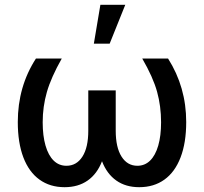

<svg xmlns="http://www.w3.org/2000/svg" viewBox="-20 -776 856 806"><path d="M159.2 -262.7Q159.2 -206.1 171.1 -164.8Q183.1 -123.5 205.3 -101.8Q227.5 -80.1 258.8 -80.1Q301.3 -80.1 325.9 -118.4Q350.6 -156.7 350.6 -227.5V-396.5H465.8V-227.5Q465.8 -157.2 490.2 -118.7Q514.6 -80.1 556.6 -80.1Q587.9 -80.1 610.1 -101.8Q632.3 -123.5 644.3 -164.8Q656.2 -206.1 656.2 -262.7Q656.2 -330.1 639.4 -390.9Q622.6 -451.7 577.1 -530.3H685.5Q761.7 -410.2 761.7 -263.7Q761.7 -176.8 738 -115.2Q714.4 -53.7 670.2 -22Q626 9.8 564.5 9.8Q507.8 9.8 468.3 -18.1Q428.7 -45.9 408.2 -99.1Q387.7 -45.9 347.9 -18.1Q308.1 9.8 251 9.8Q189.9 9.8 145.8 -22Q101.6 -53.7 78.1 -115.2Q54.7 -176.8 54.7 -263.7Q54.7 -412.6 130.9 -530.3H239.3Q194.3 -450.7 176.8 -389.6Q159.2 -328.6 159.2 -262.7ZM401.4 -755.9H505.9L440.4 -592.8H374Z"/></svg>

Font: Pretendard Medium
Style: Regular
Weight: 500
Designer: Base glyphs from Inter by Rasmus Andersson; Hangeul glyphs from Noto Sans CJK(Source Han Sans) by Jang Soo-young and Kan
Foundry: Kil Hyung-jin
Version: Version 1.309